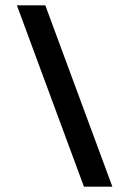

<svg xmlns="http://www.w3.org/2000/svg" viewBox="-20 -696 482 716"><path d="M43 -676H149L399 0H293Z"/></svg>

Font: Pridi
Style: Regular
Weight: 400
Designer: Katatrad Team
Foundry: CadsonDemak
Version: Version 1.001